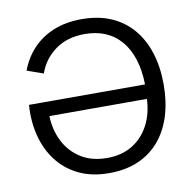

<svg xmlns="http://www.w3.org/2000/svg" viewBox="-78 -759 849 843"><g transform="rotate(-10 347.0 -337.5)"><path d="M561.4 -286.8Q558.8 -220.9 531.8 -170Q504.8 -119 457.4 -90.2Q409.9 -61.5 345.4 -61.5Q276.8 -61.5 228.6 -92Q180.4 -122.4 154.5 -173.5Q128.7 -224.6 126.7 -286.8ZM564.4 -350.8H47.1Q41.6 -278.4 58 -214Q74.3 -149.5 111.6 -100.3Q148.9 -51 206.8 -22.8Q264.7 5.5 342 5.5Q416.7 5.5 473.2 -19.2Q529.6 -43.9 568 -89.5Q606.3 -135 625.7 -197.9Q645 -260.7 645 -337Q645 -414.2 625 -477.4Q605.1 -540.6 566.3 -586.4Q527.5 -632.1 470.7 -656.8Q413.8 -681.4 339.8 -681.4Q270 -681.4 215.1 -659.4Q160.2 -637.3 121.8 -596.7Q83.5 -556.2 62.7 -500.8L135.1 -475.1Q157 -537.5 210.1 -576.1Q263.3 -614.7 340.9 -614.7Q445.2 -614.7 503.5 -545.5Q561.8 -476.2 564.4 -350.8Z"/></g></svg>

Font: Estedad-FD VF
Style: Regular
Weight: 100
Designer: Amin Abedi
Version: Version 7.3